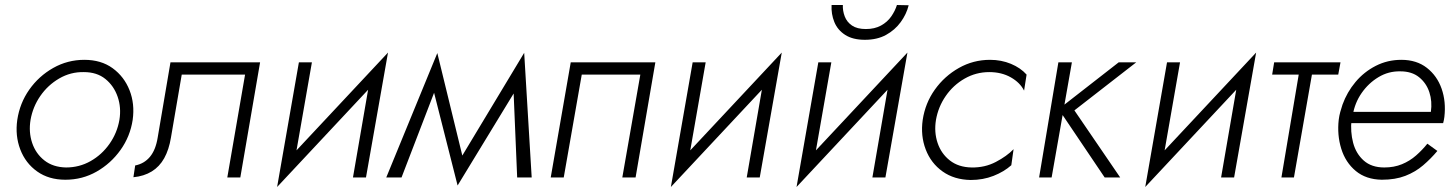

<svg xmlns="http://www.w3.org/2000/svg" viewBox="-20 -709 5810 767"><path d="M49 -230Q40 -167 61 -112Q82 -57 128.5 -24Q175 9 241 9Q309 9 366 -23.5Q423 -56 461.5 -110Q500 -164 510 -230Q519 -294 497.5 -348.5Q476 -403 430 -436.5Q384 -470 317 -470Q250 -470 192.5 -437.5Q135 -405 97 -351Q59 -297 49 -230ZM102 -230Q111 -282 141 -325.5Q171 -369 216.5 -395.5Q262 -422 315 -421Q367 -421 401 -393.5Q435 -366 450 -322.5Q465 -279 457 -230Q448 -178 417.5 -134.5Q387 -91 342 -65.5Q297 -40 244 -40Q192 -41 157.5 -68Q123 -95 108.5 -138Q94 -181 102 -230Z M1019 -460H661L610 -160Q602 -110 579 -82.5Q556 -55 520 -48L513 -1Q555 -5 586 -24Q617 -43 636 -77Q655 -111 663 -160L706 -411H959L888 0H940Z M1509 -413 1530 -499 1108 -48 1087 38ZM1226 -460H1174L1087 38L1152 -37ZM1530 -499 1463 -423 1390 0H1442Z M2046 0H2104L2074 -498L2029 -404ZM1803 -48 1808 32 2059 -380 2074 -498ZM1808 32 1838 -42 1727 -497 1702 -386ZM1523 0H1584L1737 -398L1727 -497Z M2598 -460H2260L2180 0H2232L2304 -411H2538L2466 0H2519Z M3082 -413 3103 -499 2681 -48 2660 38ZM2799 -460H2747L2660 38L2725 -37ZM3103 -499 3036 -423 2963 0H3015Z M3584 -413 3605 -499 3183 -48 3162 38ZM3301 -460H3249L3162 38L3227 -37ZM3605 -499 3538 -423 3465 0H3517ZM3302 -689Q3300 -653 3313 -621Q3326 -589 3356.5 -569.5Q3387 -550 3435 -550Q3484 -550 3519.5 -569.5Q3555 -589 3578 -620.5Q3601 -652 3610 -688L3563 -689Q3556 -666 3540.5 -643.5Q3525 -621 3499.5 -607Q3474 -593 3439 -593Q3404 -593 3383.5 -607Q3363 -621 3354.5 -643.5Q3346 -666 3347 -689Z M3719 -230Q3728 -282 3758 -325.5Q3788 -369 3833.5 -395Q3879 -421 3932 -421Q3981 -421 4018 -400Q4055 -379 4071 -347L4081 -411Q4057 -438 4018.5 -454Q3980 -470 3935 -470Q3868 -470 3810.5 -437.5Q3753 -405 3714.5 -351Q3676 -297 3666 -230Q3657 -167 3678 -112Q3699 -57 3745.5 -24Q3792 9 3858 10Q3907 10 3949 -6.5Q3991 -23 4020 -49L4029 -113Q4002 -85 3958 -62Q3914 -39 3861 -40Q3809 -41 3774.5 -68Q3740 -95 3725.5 -138Q3711 -181 3719 -230Z M4208 -460 4131 0H4181L4262 -460ZM4449 -460 4209 -273 4393 0H4455L4272 -268L4519 -460Z M4977 -413 4998 -499 4576 -48 4555 38ZM4694 -460H4642L4555 38L4620 -37ZM4998 -499 4931 -423 4858 0H4910Z M5070 -460 5062 -411H5326L5335 -460ZM5174 -446 5099 0H5149L5227 -446Z M5359 -217H5745Q5747 -223 5748 -229.5Q5749 -236 5750 -242Q5757 -303 5739 -354.5Q5721 -406 5680 -438Q5639 -470 5578 -470Q5523 -470 5476 -446Q5429 -422 5395 -381.5Q5361 -341 5343 -291Q5338 -276 5334 -261.5Q5330 -247 5328 -231Q5321 -170 5338 -115Q5355 -60 5396 -26Q5437 8 5500 9Q5554 9 5594 -6.5Q5634 -22 5665 -48.5Q5696 -75 5722 -106L5682 -135Q5662 -110 5637 -88Q5612 -66 5580.5 -53Q5549 -40 5510 -40Q5459 -40 5428 -67.5Q5397 -95 5385.5 -138.5Q5374 -182 5379 -231L5384 -249Q5392 -298 5419.5 -337.5Q5447 -377 5487 -401Q5527 -425 5574 -424Q5620 -424 5649 -400.5Q5678 -377 5690 -340.5Q5702 -304 5696 -262H5365Z"/></svg>

Font: Jost Light
Style: Italic
Weight: 300
Italic angle: -5°
Version: Version 3.710